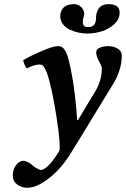

<svg xmlns="http://www.w3.org/2000/svg" viewBox="-20 -659 601 916"><path d="M190.9 -337.9Q186 -346.2 181.4 -348.6Q176.8 -351.1 167 -351.1Q145.5 -351.1 107.9 -333Q102.1 -338.9 96.9 -351.1Q91.8 -363.3 90.8 -372.1Q123.5 -391.6 178.5 -415.3Q233.4 -439 257.8 -439Q273.4 -439 283.7 -427.5Q293.9 -416 303.2 -389.2Q335.4 -273.9 348.1 -86.9L352.1 -85.9Q392.6 -154.8 434.1 -222.2Q465.8 -275.4 465.8 -332Q465.8 -337.9 463.4 -344.2Q460.9 -350.6 456.1 -359.6Q451.2 -368.7 449.2 -373Q439 -392.6 439 -410.2Q439 -424.8 457.3 -431.9Q475.6 -439 496.1 -439Q504.9 -439 508.8 -438Q529.8 -435.5 545.4 -424.3Q561 -413.1 561 -393.1Q561 -319.3 509.8 -242.2Q483.9 -199.7 431.9 -114.5Q379.9 -29.3 354 13.2L318.8 69.8Q317.4 71.8 314 77.9Q310.5 84 308.1 86.9Q263.2 154.8 208 195.8Q152.8 236.8 109.9 236.8Q83 236.8 62 221.2Q41 205.6 41 179.2Q41 147.9 57.1 127.9Q73.2 107.9 92.8 107.9Q99.6 107.9 113.3 114.7Q127 121.6 132.8 127.9Q139.2 134.3 153.6 143.1Q168 151.9 175.8 151.9Q189.5 151.9 211.4 130.4Q233.4 108.9 262.2 62Q271.5 42.5 249.8 -99.6Q228 -241.7 204.1 -310.1Q197.3 -328.1 190.9 -337.9ZM396 -499Q375 -499 353.8 -503.7Q332.5 -508.3 312.5 -517.6Q292.5 -526.9 279.8 -544.2Q267.1 -561.5 267.1 -584Q271.5 -632.3 318.8 -638.2Q322.8 -639.2 332 -639.2Q350.6 -639.2 362.5 -629.4Q374.5 -619.6 379.9 -606Q381.8 -596.2 381.8 -592.8Q381.8 -590.8 379.9 -581.1Q375 -567.9 375 -554.2Q375 -542.5 380.6 -536.1Q386.2 -529.8 400.9 -529.8Q438 -529.8 438 -571.8Q438 -602.1 452.6 -620.6Q467.3 -639.2 497.1 -639.2Q550.8 -639.2 550.8 -599.1Q550.8 -567.9 525.6 -544.2Q500.5 -520.5 465.8 -509.8Q431.2 -499 396 -499Z"/></svg>

Font: Common Serif
Style: Bold Italic
Weight: 700
Italic angle: -12°
Designer: Philipp H. Poll, Khaled Hosny
Foundry: Stefan Peev, Context Ltd.
Version: Version 1.026